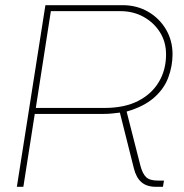

<svg xmlns="http://www.w3.org/2000/svg" viewBox="-20 -720 710 740"><path d="M45 0 155 -700H453Q507 -700 550.5 -675Q594 -650 619.5 -607Q645 -564 645 -511Q645 -465 628.5 -421Q612 -377 573 -343Q534 -309 468 -290L521 -82Q529 -51 543 -37.5Q557 -24 588 -24H612L608 0H581Q546 0 525.5 -17.5Q505 -35 496 -71L442 -286Q426 -284 411 -282.5Q396 -281 381 -281H114L70 0ZM118 -304H383Q460 -304 512.5 -331Q565 -358 592.5 -404.5Q620 -451 620 -510Q620 -559 596 -596.5Q572 -634 532.5 -655.5Q493 -677 445 -677H176Z"/></svg>

Font: MuseoModerno Thin Thin
Style: Italic
Weight: 250
Italic angle: -9°
Version: Version 1.003